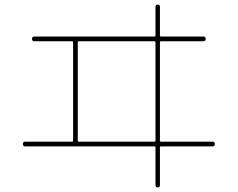

<svg xmlns="http://www.w3.org/2000/svg" viewBox="-20 -780 1040 840"><path d="M320.3 -594.7V-165Q320.3 -160.2 325.2 -160.2H655.3Q660.2 -160.2 660.2 -165V-594.7Q660.2 -599.6 655.3 -599.6H325.2Q320.3 -599.6 320.3 -594.7ZM89.8 -139.6Q80.1 -139.6 80.1 -149.9Q80.1 -160.2 89.8 -160.2H294.9Q299.8 -160.2 299.8 -165V-594.7Q299.8 -599.6 294.9 -599.6H129.9Q120.1 -599.6 120.1 -609.9Q120.1 -620.1 129.9 -620.1H655.3Q660.2 -620.1 660.2 -625V-750Q660.2 -759.8 669.9 -759.8Q679.7 -759.8 679.7 -750V-625Q679.7 -620.1 684.6 -620.1H870.1Q879.9 -620.1 879.9 -609.9Q879.9 -599.6 870.1 -599.6H684.6Q679.7 -599.6 679.7 -594.7V-165Q679.7 -160.2 684.6 -160.2H910.2Q919.9 -160.2 919.9 -149.9Q919.9 -139.6 910.2 -139.6H684.6Q679.7 -139.6 679.7 -134.8V30.3Q679.7 40 669.9 40Q660.2 40 660.2 30.3V-134.8Q660.2 -139.6 655.3 -139.6Z"/></svg>

Font: Rounded-X Mgen+ 1mn thin
Style: Regular
Weight: 100
Designer: [Source Han Sans]
Ryoko NISHIZUKA  (kana & ideographs); Paul D. Hunt (Latin, Greek & Cyrillic); Wenlong ZHANG  (bopomofo
Version: Version 1.059.20150602